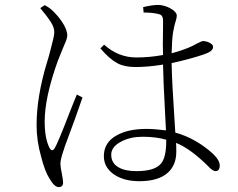

<svg xmlns="http://www.w3.org/2000/svg" viewBox="-20 -747 968 782"><path d="M219 15C231 15 237 9 237 -4C237 -11 235 -22 232 -39C228 -58 226 -72 226 -81C226 -92 231 -112 241 -141C242 -143 242 -144 242 -145C276 -236 301 -305 316 -350L293 -362C288 -351 278 -325 262 -285C231 -204 211 -157 203 -144C196 -132 189 -132 182 -144C169 -169 162 -205 162 -252C162 -316 179 -397 214 -495C216 -500 217 -503 218 -505C225 -522 232 -541 241 -562C250 -581 254 -595 254 -602C254 -618 247 -637 232 -659C221 -675 210 -688 199 -699C188 -710 176 -719 162 -726L144 -714C165 -689 179 -670 186 -659C197 -642 202 -627 201 -613C200 -600 195 -578 186 -545C182 -530 179 -517 176 -508C175 -505 174 -501 172 -495C143 -400 129 -314 129 -237C129 -196 135 -152 148 -107C158 -68 169 -39 182 -19C195 4 208 15 219 15ZM548 -9C600 -9 639 -21 664 -44C687 -65 698 -93 698 -129C698 -144 698 -156 697 -165C735 -150 778 -119 826 -72C839 -57 850 -50 858 -50C869 -50 875 -58 875 -73C875 -88 865 -104 846 -122C800 -163 749 -192 694 -207C693 -217 692 -233 691 -255C684 -358 680 -436 679 -490C730 -501 774 -513 812 -526C836 -534 848 -544 848 -556C848 -563 843 -568 833 -573C826 -577 818 -579 809 -580C804 -580 796 -577 783 -570C776 -566 769 -563 764 -560C741 -549 713 -539 679 -530C680 -569 682 -598 685 -616C688 -632 691 -647 696 -662C699 -671 700 -679 700 -684C700 -704 656 -727 624 -727C609 -727 588 -724 563 -718L565 -696C589 -696 610 -694 629 -689C639 -686 644 -678 644 -665C644 -660 644 -649 644 -633C643 -580 643 -543 644 -523C606 -516 570 -513 535 -513C487 -513 443 -530 404 -565L389 -550C414 -520 438 -500 459 -489C478 -479 502 -474 531 -474C564 -474 602 -477 644 -484C645 -443 647 -379 652 -293C654 -256 655 -231 656 -216C623 -220 597 -222 578 -222C526 -222 485 -213 454 -195C420 -176 403 -148 403 -111C403 -80 417 -55 445 -36C472 -18 506 -9 548 -9ZM536 -50C505 -50 480 -55 462 -66C443 -77 433 -94 433 -117C433 -139 447 -157 475 -171C500 -184 528 -190 561 -190C597 -190 629 -186 657 -178V-172C657 -128 650 -98 636 -81C619 -60 585 -50 536 -50Z"/></svg>

Font: AllPunType ExtraLight
Style: Regular
Weight: 280
Version: 1.0